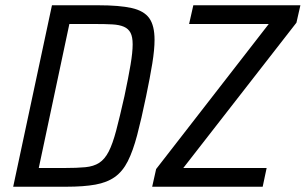

<svg xmlns="http://www.w3.org/2000/svg" viewBox="-20 -708 1159 728"><path d="M30 0 177 -688H353Q433 -688 479.5 -677.5Q526 -667 546 -639Q566 -611 566 -557Q566 -520 557.5 -467.5Q549 -415 534 -343Q516 -256 500 -195.5Q484 -135 464.5 -96.5Q445 -58 415.5 -37Q386 -16 341.5 -8Q297 0 232 0ZM127 -71H224Q272 -71 303.5 -74Q335 -77 356 -90.5Q377 -104 392 -133Q407 -162 420.5 -213Q434 -264 452 -344Q467 -415 475 -462.5Q483 -510 483 -540Q483 -568 475 -583.5Q467 -599 450 -606.5Q433 -614 406 -615.5Q379 -617 340 -617H243ZM557 0 572 -67 999 -617H697L713 -688H1119L1104 -622L675 -71H991L976 0Z"/></svg>

Font: Saira SemiCondensed
Style: Italic
Weight: 400
Width: 4
Italic angle: -12°
Designer: Hector Gatti with collaboration of the Omnibus-Type team
Foundry: Omnibus-Type
Version: Version 1.101